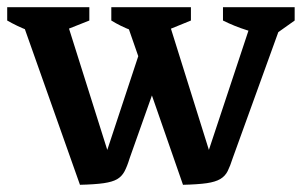

<svg xmlns="http://www.w3.org/2000/svg" viewBox="-34 -508 838 533"><path d="M474 5 306 -478H425L559 -50H532L674 -478H760L612 -69Q605 -47 598 -33Q591 -19 577.5 -11Q564 -3 540 0.5Q516 4 474 5ZM188 5 17 -478H142L277 -50H250L367 -404L409 -303L326 -69Q319 -46 311.5 -32Q304 -18 291 -10.5Q278 -3 254 0.5Q230 4 188 5ZM103 -407Q71 -413 42.5 -424Q14 -435 -14 -451V-488H214V-451ZM388 -407Q359 -413 330 -424Q301 -435 275 -451V-488H496V-451ZM722 -407Q687 -413 652 -424Q617 -435 585 -451V-488H784V-451Z"/></svg>

Font: Piazzolla 24pt SemiBold
Style: Regular
Weight: 600
Designer: Juan Pablo del Peral
Foundry: Huerta Tipografica
Version: Version 2.005